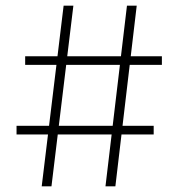

<svg xmlns="http://www.w3.org/2000/svg" viewBox="-20 -659 631 679"><path d="M127.5 0 205 -639H239.5L162 0ZM38.5 -183.5V-214H523.5V-183.5ZM353 0 429 -639H463.5L388 0ZM69 -429.5V-460H552.5V-429.5Z"/></svg>

Font: Anek Tamil ExtraLight
Style: Regular
Weight: 250
Version: Version 1.003